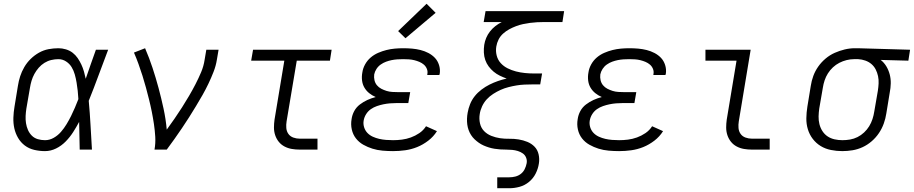

<svg xmlns="http://www.w3.org/2000/svg" viewBox="-20 -794 4850 1019"><path d="M219 8Q190 8 162 1.5Q134 -5 112 -21.5Q90 -38 76 -62Q62 -86 56 -113Q50 -140 51 -169.5Q52 -199 57 -228L75 -338Q79 -364 87 -389Q95 -414 109 -438Q123 -462 143 -481.5Q163 -501 187 -514.5Q211 -528 237.5 -533Q264 -538 290 -538Q310 -538 330 -532Q350 -526 365.5 -514Q381 -502 392 -486Q403 -470 411.5 -452Q420 -434 425.5 -414.5Q431 -395 435 -376Q448 -414 461.5 -452.5Q475 -491 489 -530H554Q528 -462 503 -394Q478 -326 451 -259Q457 -194 460.5 -129.5Q464 -65 468 0H403Q402 -37 401.5 -73.5Q401 -110 400 -147Q385 -119 368 -92.5Q351 -66 328.5 -43Q306 -20 277.5 -6Q249 8 219 8ZM219 -50Q243 -50 265 -62.5Q287 -75 303.5 -94Q320 -113 333 -134.5Q346 -156 357 -178Q368 -200 377.5 -222.5Q387 -245 396 -268Q395 -290 392.5 -312Q390 -334 386.5 -355.5Q383 -377 377 -398.5Q371 -420 360 -438Q349 -456 330.5 -468Q312 -480 290 -480Q271 -480 252 -475.5Q233 -471 216 -460.5Q199 -450 185.5 -434.5Q172 -419 162.5 -401.5Q153 -384 147.5 -365.5Q142 -347 139 -328L120 -218Q117 -199 116 -179Q115 -159 118 -140Q121 -121 128.5 -104Q136 -87 149 -74Q162 -61 180.5 -55.5Q199 -50 219 -50Z M800 0Q806 -34 804 -68Q802 -102 797 -135.5Q792 -169 785.5 -201.5Q779 -234 771 -266Q763 -298 754.5 -329.5Q746 -361 736 -392.5Q726 -424 715 -454.5Q704 -485 691 -515L750 -538Q772 -487 789.5 -434Q807 -381 821.5 -327Q836 -273 848 -217.5Q860 -162 865 -106Q886 -135 906.5 -164.5Q927 -194 946 -224Q965 -254 983 -284.5Q1001 -315 1017.5 -347Q1034 -379 1047.5 -411Q1061 -443 1066 -477L1075 -530H1140L1131 -477Q1126 -445 1113.5 -413Q1101 -381 1086.5 -350.5Q1072 -320 1055 -290Q1038 -260 1020 -230.5Q1002 -201 983.5 -171.5Q965 -142 945.5 -113.5Q926 -85 906 -56.5Q886 -28 865 0Z M1571 0Q1549 0 1528.5 -3.5Q1508 -7 1490 -16.5Q1472 -26 1459.5 -41.5Q1447 -57 1440.5 -76.5Q1434 -96 1434 -117Q1434 -138 1437 -159L1489 -472H1313L1323 -530H1740L1731 -472H1555L1501 -150Q1498 -132 1499.5 -114.5Q1501 -97 1510.5 -83.5Q1520 -70 1536.5 -64Q1553 -58 1571 -58H1665V0Z M2066 8Q2038 8 2010 5.5Q1982 3 1956.5 -5Q1931 -13 1908 -26Q1885 -39 1869 -59.5Q1853 -80 1847 -107Q1841 -134 1846 -162Q1849 -184 1860 -204.5Q1871 -225 1890 -239.5Q1909 -254 1930 -263.5Q1951 -273 1974 -279Q1955 -287 1939.5 -299.5Q1924 -312 1914 -329Q1904 -346 1901.5 -367Q1899 -388 1903 -409Q1906 -431 1917.5 -452Q1929 -473 1947 -488.5Q1965 -504 1987 -513.5Q2009 -523 2031 -528.5Q2053 -534 2075.5 -536Q2098 -538 2120 -538Q2144 -538 2167 -536Q2190 -534 2212 -528.5Q2234 -523 2254 -512.5Q2274 -502 2288.5 -486.5Q2303 -471 2310 -449Q2317 -427 2314 -404Q2313 -402 2312.5 -399.5Q2312 -397 2312 -396H2247Q2248 -397 2248 -398Q2248 -399 2248 -400Q2251 -415 2245.5 -428.5Q2240 -442 2229.5 -451Q2219 -460 2206 -465.5Q2193 -471 2179 -474.5Q2165 -478 2150 -479Q2135 -480 2120 -480Q2105 -480 2089.5 -479Q2074 -478 2059 -475Q2044 -472 2029 -466.5Q2014 -461 2000.5 -451.5Q1987 -442 1978 -428Q1969 -414 1966 -399Q1964 -383 1967.5 -368Q1971 -353 1980.5 -341.5Q1990 -330 2003.5 -323Q2017 -316 2031.5 -311.5Q2046 -307 2062 -306Q2078 -305 2094 -305H2157L2147 -247H2085Q2067 -247 2049.5 -245.5Q2032 -244 2015 -240.5Q1998 -237 1980.5 -231Q1963 -225 1948 -214.5Q1933 -204 1923 -188Q1913 -172 1910 -154Q1907 -136 1912.5 -118.5Q1918 -101 1930 -88.5Q1942 -76 1958.5 -68.5Q1975 -61 1992.5 -57Q2010 -53 2028.5 -51.5Q2047 -50 2066 -50Q2089 -50 2113 -53Q2137 -56 2160.5 -64.5Q2184 -73 2205.5 -87.5Q2227 -102 2241 -124L2299 -98Q2281 -69 2253 -47.5Q2225 -26 2194 -13.5Q2163 -1 2130.5 3.5Q2098 8 2066 8ZM2132 -591 2093 -629 2244 -774 2292 -726Z M2619 205V147H2683Q2699 147 2715 143Q2731 139 2744 129Q2757 119 2764.5 104Q2772 89 2775 73Q2778 58 2772.5 43.5Q2767 29 2755 20.5Q2743 12 2728.5 7.5Q2714 3 2698.5 1.5Q2683 0 2667 0Q2651 0 2635.5 -1Q2620 -2 2604.5 -4.5Q2589 -7 2574.5 -11.5Q2560 -16 2546.5 -22Q2533 -28 2521 -36.5Q2509 -45 2498.5 -55Q2488 -65 2480 -77.5Q2472 -90 2467 -104Q2462 -118 2460 -133Q2458 -148 2458.5 -164Q2459 -180 2462 -196Q2466 -219 2475 -241.5Q2484 -264 2499.5 -283.5Q2515 -303 2535.5 -318.5Q2556 -334 2578 -345Q2600 -356 2623 -364Q2646 -372 2669 -377Q2650 -384 2632.5 -392.5Q2615 -401 2600 -413.5Q2585 -426 2573.5 -441.5Q2562 -457 2555.5 -475.5Q2549 -494 2548 -515Q2547 -536 2550 -556Q2553 -575 2560.5 -593Q2568 -611 2580.5 -627Q2593 -643 2609 -655.5Q2625 -668 2643 -677H2547L2557 -735H2974L2965 -677H2868Q2849 -677 2830.5 -676Q2812 -675 2793 -672.5Q2774 -670 2755.5 -666Q2737 -662 2718.5 -655Q2700 -648 2682.5 -638.5Q2665 -629 2650 -615.5Q2635 -602 2626 -584Q2617 -566 2614 -547Q2610 -523 2616 -499.5Q2622 -476 2637.5 -459Q2653 -442 2674 -431.5Q2695 -421 2718 -415Q2741 -409 2765.5 -406.5Q2790 -404 2815 -404H2857L2847 -346H2805Q2784 -346 2763 -345Q2742 -344 2721 -340.5Q2700 -337 2678.5 -331.5Q2657 -326 2637 -317Q2617 -308 2597.5 -295.5Q2578 -283 2563 -266.5Q2548 -250 2538.5 -229.5Q2529 -209 2526 -188Q2522 -163 2527.5 -139Q2533 -115 2549 -98.5Q2565 -82 2587.5 -73Q2610 -64 2634 -60.5Q2658 -57 2683 -57.5Q2708 -58 2732.5 -54Q2757 -50 2779 -41Q2801 -32 2817 -15.5Q2833 1 2838.5 25Q2844 49 2840 74Q2836 101 2823 127Q2810 153 2787.5 171.5Q2765 190 2737.5 197.5Q2710 205 2683 205Z M3266 8Q3238 8 3210 5.5Q3182 3 3156.5 -5Q3131 -13 3108 -26Q3085 -39 3069 -59.5Q3053 -80 3047 -107Q3041 -134 3046 -162Q3049 -184 3060 -204.5Q3071 -225 3090 -239.5Q3109 -254 3130 -263.5Q3151 -273 3174 -279Q3155 -287 3139.5 -299.5Q3124 -312 3114 -329Q3104 -346 3101.5 -367Q3099 -388 3103 -409Q3106 -431 3117.5 -452Q3129 -473 3147 -488.5Q3165 -504 3187 -513.5Q3209 -523 3231 -528.5Q3253 -534 3275.5 -536Q3298 -538 3320 -538Q3344 -538 3367 -536Q3390 -534 3412 -528.5Q3434 -523 3454 -512.5Q3474 -502 3488.5 -486.5Q3503 -471 3510 -449Q3517 -427 3514 -404Q3513 -402 3512.5 -399.5Q3512 -397 3512 -396H3447Q3448 -397 3448 -398Q3448 -399 3448 -400Q3451 -415 3445.5 -428.5Q3440 -442 3429.5 -451Q3419 -460 3406 -465.5Q3393 -471 3379 -474.5Q3365 -478 3350 -479Q3335 -480 3320 -480Q3305 -480 3289.5 -479Q3274 -478 3259 -475Q3244 -472 3229 -466.5Q3214 -461 3200.5 -451.5Q3187 -442 3178 -428Q3169 -414 3166 -399Q3164 -383 3167.5 -368Q3171 -353 3180.5 -341.5Q3190 -330 3203.5 -323Q3217 -316 3231.5 -311.5Q3246 -307 3262 -306Q3278 -305 3294 -305H3357L3347 -247H3285Q3267 -247 3249.5 -245.5Q3232 -244 3215 -240.5Q3198 -237 3180.5 -231Q3163 -225 3148 -214.5Q3133 -204 3123 -188Q3113 -172 3110 -154Q3107 -136 3112.5 -118.5Q3118 -101 3130 -88.5Q3142 -76 3158.5 -68.5Q3175 -61 3192.5 -57Q3210 -53 3228.5 -51.5Q3247 -50 3266 -50Q3289 -50 3313 -53Q3337 -56 3360.5 -64.5Q3384 -73 3405.5 -87.5Q3427 -102 3441 -124L3499 -98Q3481 -69 3453 -47.5Q3425 -26 3394 -13.5Q3363 -1 3330.5 3.5Q3298 8 3266 8Z M3971 0Q3949 0 3928.5 -3.5Q3908 -7 3890 -16.5Q3872 -26 3859.5 -41.5Q3847 -57 3840.5 -76.5Q3834 -96 3834 -117Q3834 -138 3837 -159L3889 -472H3724V-530H3964L3901 -150Q3898 -132 3899.5 -114.5Q3901 -97 3910.5 -83.5Q3920 -70 3936.5 -64Q3953 -58 3971 -58H4065V0Z M4450 8Q4420 8 4390 2Q4360 -4 4335.5 -19Q4311 -34 4293.5 -57Q4276 -80 4267.5 -108Q4259 -136 4259.5 -166.5Q4260 -197 4265 -228L4283 -338Q4287 -365 4296.5 -391Q4306 -417 4322.5 -440.5Q4339 -464 4361.5 -483Q4384 -502 4410 -513.5Q4436 -525 4463 -531.5Q4490 -538 4517 -538Q4521 -538 4525 -538Q4529 -538 4533 -538L4810 -530L4801 -472L4654 -476Q4672 -462 4684 -442Q4696 -422 4702 -399Q4708 -376 4707.5 -351.5Q4707 -327 4702 -302L4684 -192Q4680 -165 4670.5 -138.5Q4661 -112 4645 -88Q4629 -64 4606.5 -44.5Q4584 -25 4558 -13Q4532 -1 4504.5 3.5Q4477 8 4450 8ZM4451 -50Q4471 -50 4491.5 -53.5Q4512 -57 4531 -66.5Q4550 -76 4566 -91Q4582 -106 4593 -124Q4604 -142 4610.5 -162Q4617 -182 4620 -202L4639 -312Q4642 -331 4643 -351Q4644 -371 4640 -390Q4636 -409 4627.5 -425.5Q4619 -442 4605 -454Q4591 -466 4572.5 -472.5Q4554 -479 4535 -480H4523Q4520 -480 4517.5 -480Q4515 -480 4512 -480Q4493 -480 4473 -475Q4453 -470 4434.5 -460.5Q4416 -451 4400.5 -436.5Q4385 -422 4374 -404.5Q4363 -387 4356.5 -367.5Q4350 -348 4347 -328L4328 -218Q4325 -197 4324.5 -176Q4324 -155 4329 -135Q4334 -115 4345 -98Q4356 -81 4372.5 -70Q4389 -59 4409.5 -54.5Q4430 -50 4451 -50Z"/></svg>

Font: Iosevka Curly Light Extended
Style: Italic
Weight: 300
Width: 7
Italic angle: -9°
Monospace: yes
Designer: Belleve Invis
Foundry: Belleve Invis
Version: Version 11.1.0; ttfautohint (v1.8.3)